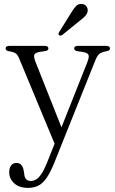

<svg xmlns="http://www.w3.org/2000/svg" viewBox="-20 -695 576 958"><path d="M292 -46.5 258 35.5 77 -400Q68.5 -421.5 58.8 -428.5Q49 -435.5 24 -439.5Q14.5 -441.5 11.2 -444.8Q8 -448 8 -453.5Q8 -459 12.5 -462.5Q17 -466 25 -466H204Q212.5 -466 217 -462.8Q221.5 -459.5 221.5 -453.5Q221.5 -448.5 218 -445Q214.5 -441.5 204.5 -440L181 -436.5Q155.5 -432.5 151.2 -422.2Q147 -412 158 -384ZM215 116 264 -7 273.5 -26.5 414.5 -381.5Q426 -409.5 421.8 -420.8Q417.5 -432 391 -436L367.5 -439.5Q358 -441 354 -444.5Q350 -448 350 -453.5Q350 -459.5 354.8 -462.8Q359.5 -466 368 -466H511.5Q520 -466 524.5 -462.5Q529 -459 529 -453.5Q529 -448.5 525.5 -445Q522 -441.5 512 -439.5Q486.5 -435 475.8 -426.2Q465 -417.5 455.5 -393.5L251 117Q231 166.5 211.5 194Q192 221.5 170 232Q148 242.5 119.5 242.5Q75.5 242.5 50.8 219.5Q26 196.5 26 165Q26 142.5 35.8 130.2Q45.5 118 62.5 118Q78 118 87 129Q96 140 98.5 158L101 172.5Q102 191.5 111 199.8Q120 208 133 208Q148 208 161 200Q174 192 187.2 172Q200.5 152 215 116ZM334 -629.5Q347 -652 359.5 -664.8Q372 -677.5 389 -675Q404 -673.5 411.5 -663Q419 -652.5 417.5 -640Q415.5 -626.5 405.2 -615.2Q395 -604 378.5 -592L290 -520Q286.5 -518 282.2 -517.5Q278 -517 274.5 -520Q270.5 -523 271.8 -527.2Q273 -531.5 275.5 -535.5Z"/></svg>

Font: Fraunces Light
Style: Regular
Weight: 300
Version: Version 1.000;[b76b70a41]